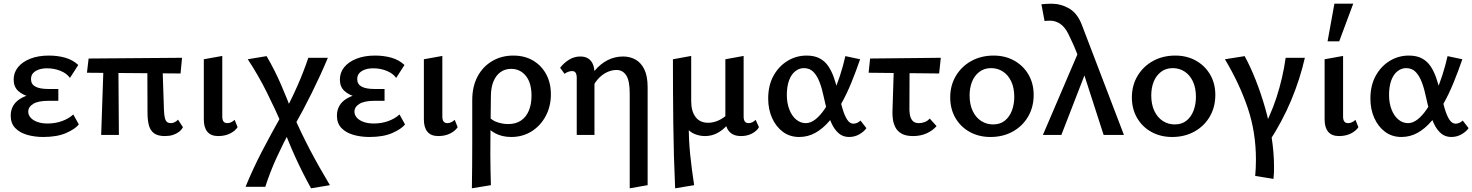

<svg xmlns="http://www.w3.org/2000/svg" viewBox="-20 -731 7976 1040"><path d="M214 11Q168 11 127.5 -0.5Q87 -12 62.5 -37.5Q38 -63 38 -104Q38 -164 89.5 -196Q141 -228 230 -228V-196Q182 -196 142.5 -206Q103 -216 78.5 -238.5Q54 -261 54 -300Q54 -338 77.5 -367Q101 -396 144 -413Q187 -430 245 -430Q292 -430 333 -418.5Q374 -407 404 -379L359 -309Q341 -334 307 -347.5Q273 -361 235 -361Q209 -361 189.5 -354Q170 -347 159 -334.5Q148 -322 148 -302Q148 -275 171.5 -262Q195 -249 242 -249H296V-185H242Q187 -185 160 -168.5Q133 -152 133 -126Q133 -108 146 -93.5Q159 -79 182.5 -70.5Q206 -62 238 -62Q279 -62 315.5 -75Q352 -88 377 -111L407 -57Q387 -32 338 -10.5Q289 11 214 11Z M528 0 542 -410H621L624 0ZM451 -337 460 -414 966 -418 958 -333ZM779 -121 778 -410H859L868 -137Q869 -108 873 -92Q877 -76 885 -70Q893 -64 905 -64Q915 -64 926 -69Q937 -74 944 -83L971 -42Q963 -27 949 -16.5Q935 -6 916.5 0Q898 6 873 6Q835 6 814.5 -9Q794 -24 786.5 -52.5Q779 -81 779 -121Z M1162 6Q1123 6 1103.5 -17Q1084 -40 1084 -84V-410L1184 -428V-100Q1184 -82 1190.5 -73Q1197 -64 1212 -64Q1222 -64 1232.5 -69Q1243 -74 1251 -82L1267 -42Q1253 -21 1225.5 -7.5Q1198 6 1162 6Z M1665 289Q1620 208 1582 125Q1544 42 1514 -40Q1473 -135 1426 -229.5Q1379 -324 1322 -410L1424 -427Q1468 -352 1503 -271Q1538 -190 1566 -114Q1610 -13 1658.5 79.5Q1707 172 1767 272ZM1310 281Q1350 183 1400 87Q1450 -9 1506 -108L1557 -35Q1514 45 1478.5 122.5Q1443 200 1417 281ZM1568 -38 1516 -113Q1557 -189 1591 -266Q1625 -343 1650 -418H1756Q1717 -325 1669.5 -229Q1622 -133 1568 -38Z M1981 11Q1935 11 1894.5 -0.5Q1854 -12 1829.5 -37.5Q1805 -63 1805 -104Q1805 -164 1856.5 -196Q1908 -228 1997 -228V-196Q1949 -196 1909.5 -206Q1870 -216 1845.5 -238.5Q1821 -261 1821 -300Q1821 -338 1844.5 -367Q1868 -396 1911 -413Q1954 -430 2012 -430Q2059 -430 2100 -418.5Q2141 -407 2171 -379L2126 -309Q2108 -334 2074 -347.5Q2040 -361 2002 -361Q1976 -361 1956.5 -354Q1937 -347 1926 -334.5Q1915 -322 1915 -302Q1915 -275 1938.5 -262Q1962 -249 2009 -249H2063V-185H2009Q1954 -185 1927 -168.5Q1900 -152 1900 -126Q1900 -108 1913 -93.5Q1926 -79 1949.5 -70.5Q1973 -62 2005 -62Q2046 -62 2082.5 -75Q2119 -88 2144 -111L2174 -57Q2154 -32 2105 -10.5Q2056 11 1981 11Z M2354 6Q2315 6 2295.5 -17Q2276 -40 2276 -84V-410L2376 -428V-100Q2376 -82 2382.5 -73Q2389 -64 2404 -64Q2414 -64 2424.5 -69Q2435 -74 2443 -82L2459 -42Q2445 -21 2417.5 -7.5Q2390 6 2354 6Z M2536 289Q2537 227 2537.5 165.5Q2538 104 2538 44Q2538 -16 2538 -74.5Q2538 -133 2538 -189Q2538 -263 2567 -317Q2596 -371 2646.5 -400.5Q2697 -430 2760 -430Q2822 -430 2867.5 -403Q2913 -376 2938.5 -329Q2964 -282 2964 -220Q2964 -155 2936 -102.5Q2908 -50 2859.5 -19.5Q2811 11 2749 11Q2699 11 2660.5 -10Q2622 -31 2605 -66L2630 -97Q2646 -78 2675 -68.5Q2704 -59 2732 -59Q2774 -59 2802 -78Q2830 -97 2844.5 -131.5Q2859 -166 2859 -212Q2859 -283 2828 -320.5Q2797 -358 2749 -358Q2715 -358 2690.5 -340Q2666 -322 2652.5 -289Q2639 -256 2639 -208Q2638 -137 2637.5 -81Q2637 -25 2636.5 21Q2636 67 2636 108Q2636 149 2637 188.5Q2638 228 2639 272Z M3391 289V-224Q3391 -294 3372 -323Q3353 -352 3319 -352Q3293 -352 3266 -339Q3239 -326 3216.5 -300Q3194 -274 3181 -234L3141 -251Q3168 -309 3200.5 -347.5Q3233 -386 3272 -405.5Q3311 -425 3355 -425Q3392 -425 3422 -408.5Q3452 -392 3470 -355.5Q3488 -319 3488 -259V272ZM3104 0V-310Q3104 -319 3102 -327.5Q3100 -336 3094.5 -341Q3089 -346 3080 -346Q3068 -346 3057.5 -342Q3047 -338 3038 -331L3014 -364Q3035 -391 3063 -408Q3091 -425 3123 -425Q3150 -425 3167 -413.5Q3184 -402 3192 -382Q3200 -362 3200 -334V0Z M3637 289Q3629 114 3627 -60.5Q3625 -235 3625 -410L3724 -428V-183Q3724 -129 3747.5 -97.5Q3771 -66 3816 -66Q3839 -66 3863 -75Q3887 -84 3908.5 -101Q3930 -118 3943 -145L3967 -124Q3946 -83 3919.5 -53.5Q3893 -24 3863 -9Q3833 6 3799 6Q3770 6 3743 -5Q3716 -16 3699 -39L3711 -58Q3710 23 3718.5 106Q3727 189 3740 272ZM3994 6Q3966 6 3947.5 -4.5Q3929 -15 3919 -35Q3909 -55 3909 -84V-410L4008 -428V-100Q4008 -82 4014.5 -73Q4021 -64 4035 -64Q4045 -64 4055.5 -69Q4066 -74 4073 -82L4091 -42Q4079 -21 4053 -7.5Q4027 6 3994 6Z M4309 11Q4258 11 4220.5 -17Q4183 -45 4162 -92Q4141 -139 4141 -197Q4141 -268 4169.5 -320Q4198 -372 4245.5 -401Q4293 -430 4349 -430Q4392 -430 4420.5 -414.5Q4449 -399 4467 -372Q4485 -345 4497 -310.5Q4509 -276 4518 -239Q4531 -186 4542.5 -146Q4554 -106 4568.5 -83.5Q4583 -61 4603 -61Q4612 -61 4622.5 -65.5Q4633 -70 4641 -78L4673 -37Q4661 -19 4635.5 -4Q4610 11 4579 11Q4546 11 4523 -9Q4500 -29 4485 -61.5Q4470 -94 4460 -131.5Q4450 -169 4442 -206Q4433 -250 4419.5 -285.5Q4406 -321 4386 -341.5Q4366 -362 4334 -362Q4309 -362 4287.5 -345Q4266 -328 4254 -295.5Q4242 -263 4242 -216Q4242 -173 4255.5 -138Q4269 -103 4292.5 -83.5Q4316 -64 4345 -64Q4371 -64 4397 -84.5Q4423 -105 4447 -140.5Q4471 -176 4492 -222.5Q4513 -269 4530 -321.5Q4547 -374 4559 -427L4639 -410Q4617 -346 4592 -284.5Q4567 -223 4537 -169.5Q4507 -116 4472 -75Q4437 -34 4396.5 -11.5Q4356 11 4309 11Z M4685 -337 4693 -414 5076 -418 5067 -333ZM4814 -121 4823 -410H4907L4906 -137Q4906 -125 4909 -107.5Q4912 -90 4923 -77Q4934 -64 4958 -64Q4973 -64 4989 -70Q5005 -76 5016 -89L5053 -48Q5034 -25 5001 -9.5Q4968 6 4926 6Q4886 6 4863 -7.5Q4840 -21 4829.5 -42.5Q4819 -64 4816.5 -85Q4814 -106 4814 -121Z M5345 11Q5282 11 5232.5 -16.5Q5183 -44 5155 -92.5Q5127 -141 5127 -203Q5127 -269 5158 -320.5Q5189 -372 5242 -401Q5295 -430 5362 -430Q5425 -430 5474 -402.5Q5523 -375 5551 -327Q5579 -279 5579 -217Q5579 -151 5549 -99.5Q5519 -48 5466 -18.5Q5413 11 5345 11ZM5359 -57Q5398 -57 5423.5 -78Q5449 -99 5461.5 -133Q5474 -167 5474 -206Q5474 -255 5457.5 -290Q5441 -325 5412.5 -343.5Q5384 -362 5348 -362Q5311 -362 5284.5 -341.5Q5258 -321 5245 -288Q5232 -255 5232 -214Q5232 -165 5249 -129.5Q5266 -94 5295 -75.5Q5324 -57 5359 -57Z M5958 0 5833 -387Q5822 -421 5810.5 -450Q5799 -479 5787.5 -503.5Q5776 -528 5766 -549Q5747 -586 5722 -602.5Q5697 -619 5667 -619Q5659 -619 5652 -618.5Q5645 -618 5638 -617L5621 -708Q5635 -709 5648.5 -710Q5662 -711 5675 -711Q5726 -711 5770.5 -685.5Q5815 -660 5839 -599L6068 0ZM5629 0 5829 -467 5869 -361 5729 0Z M6329 11Q6266 11 6216.5 -16.5Q6167 -44 6139 -92.5Q6111 -141 6111 -203Q6111 -269 6142 -320.5Q6173 -372 6226 -401Q6279 -430 6346 -430Q6409 -430 6458 -402.5Q6507 -375 6535 -327Q6563 -279 6563 -217Q6563 -151 6533 -99.5Q6503 -48 6450 -18.5Q6397 11 6329 11ZM6343 -57Q6382 -57 6407.5 -78Q6433 -99 6445.5 -133Q6458 -167 6458 -206Q6458 -255 6441.5 -290Q6425 -325 6396.5 -343.5Q6368 -362 6332 -362Q6295 -362 6268.5 -341.5Q6242 -321 6229 -288Q6216 -255 6216 -214Q6216 -165 6233 -129.5Q6250 -94 6279 -75.5Q6308 -57 6343 -57Z M6878 238 6779 222Q6781 200 6782 178Q6783 156 6783 134Q6783 -15 6738.5 -146.5Q6694 -278 6615 -410L6722 -427Q6754 -368 6782.5 -295.5Q6811 -223 6833.5 -144Q6856 -65 6868.5 16Q6881 97 6881 174Q6881 190 6880.5 206Q6880 222 6878 238ZM6944 -418H7048Q7022 -303 6974 -188Q6926 -73 6852 40L6799 9Q6860 -97 6894.5 -203.5Q6929 -310 6944 -418Z M7233 6Q7194 6 7174.5 -17Q7155 -40 7155 -84V-410L7255 -428V-100Q7255 -82 7261.5 -73Q7268 -64 7283 -64Q7293 -64 7303.5 -69Q7314 -74 7322 -82L7338 -42Q7324 -21 7296.5 -7.5Q7269 6 7233 6ZM7171 -507 7208 -711H7310L7234 -507Z M7571 11Q7520 11 7482.5 -17Q7445 -45 7424 -92Q7403 -139 7403 -197Q7403 -268 7431.5 -320Q7460 -372 7507.5 -401Q7555 -430 7611 -430Q7654 -430 7682.5 -414.5Q7711 -399 7729 -372Q7747 -345 7759 -310.5Q7771 -276 7780 -239Q7793 -186 7804.5 -146Q7816 -106 7830.5 -83.5Q7845 -61 7865 -61Q7874 -61 7884.5 -65.5Q7895 -70 7903 -78L7935 -37Q7923 -19 7897.5 -4Q7872 11 7841 11Q7808 11 7785 -9Q7762 -29 7747 -61.5Q7732 -94 7722 -131.5Q7712 -169 7704 -206Q7695 -250 7681.5 -285.5Q7668 -321 7648 -341.5Q7628 -362 7596 -362Q7571 -362 7549.5 -345Q7528 -328 7516 -295.5Q7504 -263 7504 -216Q7504 -173 7517.5 -138Q7531 -103 7554.5 -83.5Q7578 -64 7607 -64Q7633 -64 7659 -84.5Q7685 -105 7709 -140.5Q7733 -176 7754 -222.5Q7775 -269 7792 -321.5Q7809 -374 7821 -427L7901 -410Q7879 -346 7854 -284.5Q7829 -223 7799 -169.5Q7769 -116 7734 -75Q7699 -34 7658.5 -11.5Q7618 11 7571 11Z"/></svg>

Font: Ysabeau Office SemiBold
Style: Regular
Weight: 600
Designer: Christian Thalmann (Catharsis Fonts)
Version: Version 2.001;gftools[0.9.30]; featfreeze: tnum,lnum,ss02